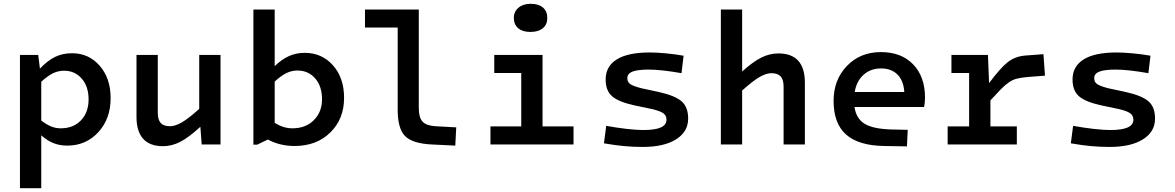

<svg xmlns="http://www.w3.org/2000/svg" viewBox="-20 -760 6180 1010"><path d="M197 230H85V-471H181L190 -399Q231 -442 270.5 -461Q310 -480 359 -480Q447 -480 504.5 -414Q562 -348 562 -244Q562 -135 497 -64.5Q432 6 334 6Q294 6 261.5 -7Q229 -20 197 -48ZM446 -237Q446 -305 410 -346.5Q374 -388 317 -388Q286 -388 258.5 -374.5Q231 -361 197 -330V-126Q224 -105 248.5 -95Q273 -85 299 -85Q366 -85 406 -127Q446 -169 446 -237Z M1140 -471V0H1041L1034 -93Q973 -37 928.5 -14Q884 9 837 9Q768 9 733 -30Q698 -69 698 -145V-471H810V-166Q810 -130 825.5 -113Q841 -96 874 -96Q902 -96 937 -116.5Q972 -137 1028 -187V-471Z M1313 -710H1425V-412Q1462 -448 1500 -465Q1538 -482 1583 -482Q1673 -482 1731.5 -416.5Q1790 -351 1790 -245Q1790 -134 1717.5 -63Q1645 8 1529 8Q1491 8 1456 -0.5Q1421 -9 1389 -26L1333 1H1313ZM1674 -238Q1674 -306 1638 -347.5Q1602 -389 1545 -389Q1514 -389 1486.5 -375.5Q1459 -362 1425 -331V-114Q1449 -99 1471.5 -92Q1494 -85 1518 -85Q1588 -85 1631 -128Q1674 -171 1674 -238Z M2072 -182V-615H1900V-710H2183V-192Q2183 -142 2202.5 -120.5Q2222 -99 2271 -96L2380 -90L2375 6L2251 0Q2149 -5 2110.5 -44.5Q2072 -84 2072 -182Z M2859 -665Q2859 -631 2835.5 -611.5Q2812 -592 2770 -592Q2729 -592 2706 -611.5Q2683 -631 2683 -666Q2683 -699 2707.5 -719.5Q2732 -740 2771 -740Q2813 -740 2836 -720.5Q2859 -701 2859 -665ZM2560 0V-95H2722V-376H2580V-471H2834V-95H2997V0Z M3600 -136Q3600 -67 3536.5 -27Q3473 13 3361 13Q3310 13 3262.5 8.5Q3215 4 3157 -6L3169 -98Q3224 -88 3276.5 -82Q3329 -76 3364 -76Q3426 -76 3456 -89.5Q3486 -103 3486 -130Q3486 -152 3469.5 -164Q3453 -176 3411 -186L3316 -206Q3234 -224 3200 -253.5Q3166 -283 3166 -342Q3166 -411 3224.5 -447.5Q3283 -484 3397 -484Q3433 -484 3482 -479.5Q3531 -475 3576 -467L3565 -375Q3515 -384 3470.5 -389Q3426 -394 3394 -394Q3335 -394 3307.5 -383.5Q3280 -373 3280 -349Q3280 -328 3295.5 -317.5Q3311 -307 3353 -296L3446 -276Q3531 -257 3565.5 -227Q3600 -197 3600 -136Z M3772 -710H3884V-384Q3942 -436 3985.5 -457.5Q4029 -479 4075 -479Q4144 -479 4179 -440.5Q4214 -402 4214 -325V0H4102V-305Q4102 -341 4086.5 -358Q4071 -375 4038 -375Q4010 -375 3975 -354.5Q3940 -334 3884 -284V0H3772Z M4667 -79 4755 -77 4751 10 4631 8Q4496 6 4430.5 -52.5Q4365 -111 4365 -229Q4365 -340 4435 -413Q4505 -486 4614 -486Q4721 -486 4783.5 -421.5Q4846 -357 4846 -245Q4846 -232 4844.5 -219.5Q4843 -207 4841 -197H4475Q4484 -136 4528 -109Q4572 -82 4667 -79ZM4615 -400Q4560 -400 4523 -367Q4486 -334 4476 -276H4737Q4733 -336 4701 -368Q4669 -400 4615 -400Z M4965 0V-95H5078V-376H4985V-471H5177L5183 -323Q5242 -402 5281 -433Q5320 -464 5376 -468L5469 -475L5477 -362L5387 -355Q5353 -352 5330 -346.5Q5307 -341 5286 -326Q5267 -313 5245 -290.5Q5223 -268 5190 -232V-95H5329V0Z M6056 -136Q6056 -67 5992.5 -27Q5929 13 5817 13Q5766 13 5718.5 8.5Q5671 4 5613 -6L5625 -98Q5680 -88 5732.5 -82Q5785 -76 5820 -76Q5882 -76 5912 -89.5Q5942 -103 5942 -130Q5942 -152 5925.5 -164Q5909 -176 5867 -186L5772 -206Q5690 -224 5656 -253.5Q5622 -283 5622 -342Q5622 -411 5680.5 -447.5Q5739 -484 5853 -484Q5889 -484 5938 -479.5Q5987 -475 6032 -467L6021 -375Q5971 -384 5926.5 -389Q5882 -394 5850 -394Q5791 -394 5763.5 -383.5Q5736 -373 5736 -349Q5736 -328 5751.5 -317.5Q5767 -307 5809 -296L5902 -276Q5987 -257 6021.5 -227Q6056 -197 6056 -136Z"/></svg>

Font: Intel One Mono Medium
Style: Regular
Weight: 500
Monospace: yes
Designer: Fred Shallcrass
Foundry: Frere-Jones Type LLC
Version: Version 1.400;hotconv 1.1.0;makeotfexe 2.6.0;FJTRelease1.4